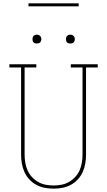

<svg xmlns="http://www.w3.org/2000/svg" viewBox="-20 -1119 640 1147"><path d="M300 8Q273 8 247 3Q221 -2 197.5 -14.5Q174 -27 155.5 -47Q137 -67 126 -91.5Q115 -116 110.5 -142Q106 -168 106 -195V-716H36V-735H197V-716H127V-195Q127 -171 131 -147Q135 -123 144.5 -101.5Q154 -80 170.5 -62Q187 -44 208 -32Q229 -20 252.5 -15.5Q276 -11 300 -11Q324 -11 347.5 -15.5Q371 -20 392 -32Q413 -44 429.5 -62Q446 -80 455.5 -101.5Q465 -123 469 -147Q473 -171 473 -195V-716H403V-735H564V-716H494V-195Q494 -168 489.5 -142Q485 -116 474 -91.5Q463 -67 444.5 -47Q426 -27 402.5 -14.5Q379 -2 353 3Q327 8 300 8ZM400 -859Q395 -859 389.5 -860.5Q384 -862 380.5 -865.5Q377 -869 375.5 -874.5Q374 -880 374 -885Q374 -890 375.5 -895.5Q377 -901 380.5 -904.5Q384 -908 389.5 -910Q395 -912 400 -912Q405 -912 410.5 -910Q416 -908 419.5 -904.5Q423 -901 425 -895.5Q427 -890 427 -885Q427 -880 425 -874.5Q423 -869 419.5 -865.5Q416 -862 410.5 -860.5Q405 -859 400 -859ZM200 -859Q195 -859 189.5 -860.5Q184 -862 180.5 -865.5Q177 -869 175.5 -874.5Q174 -880 174 -885Q174 -890 175.5 -895.5Q177 -901 180.5 -904.5Q184 -908 189.5 -910Q195 -912 200 -912Q205 -912 210.5 -910Q216 -908 219.5 -904.5Q223 -901 225 -895.5Q227 -890 227 -885Q227 -880 225 -874.5Q223 -869 219.5 -865.5Q216 -862 210.5 -860.5Q205 -859 200 -859ZM150 -1081V-1099H450V-1081Z"/></svg>

Font: Iosevka Slab Thin Extended
Style: Regular
Weight: 100
Width: 7
Monospace: yes
Designer: Belleve Invis
Foundry: Belleve Invis
Version: Version 11.1.1; ttfautohint (v1.8.3)